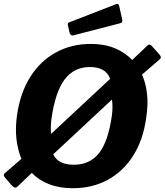

<svg xmlns="http://www.w3.org/2000/svg" viewBox="-35 -984 870 1014"><path d="M808 -695Q812 -690 814 -684Q816 -678 810 -672L715 -590Q735 -546 741.5 -488.5Q748 -431 737 -361Q721 -245 668.5 -162Q616 -79 534.5 -34.5Q453 10 350 10Q278 10 223.5 -11.5Q169 -33 133 -71L60 -1Q49 9 41.5 6Q34 3 25 -7L-3 -40Q-12 -49 -14.5 -56Q-17 -63 -9 -70L78 -145Q59 -191 52 -249Q45 -307 55 -377Q72 -494 125 -578Q178 -662 260 -707Q342 -752 445 -752Q516 -752 571 -729.5Q626 -707 663 -667L743 -743Q750 -750 756.5 -748Q763 -746 767 -741L808 -695ZM237 -358Q234 -336 233.5 -315.5Q233 -295 235 -277L547 -568Q533 -602 506 -616Q479 -630 440 -630Q356 -630 306.5 -564.5Q257 -499 237 -358ZM556 -375Q559 -398 559 -419.5Q559 -441 556 -458L246 -169Q261 -139 288.5 -126.5Q316 -114 355 -114Q440 -114 488.5 -176Q537 -238 556 -375ZM595 -950 610 -883Q612 -874 610 -868.5Q608 -863 595 -860L355 -798Q345 -795 339 -800Q333 -805 332 -813L324 -848Q321 -862 328 -865L578 -962Q583 -965 588 -962.5Q593 -960 595 -950Z"/></svg>

Font: Libre Franklin
Style: Bold Italic
Weight: 700
Italic angle: -8°
Designer: Pablo Impallari, Rodrigo Fuenzalida, Nhung Nguyen
Foundry: Impallari Type
Version: Version 3.000